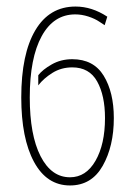

<svg xmlns="http://www.w3.org/2000/svg" viewBox="-20 -557 413 587"><path d="M45 -259Q45 -392 88 -464.5Q131 -537 211 -537Q261 -537 308 -506L300 -480Q298 -481 284 -490.5Q270 -500 250 -506.5Q230 -513 210 -513Q144 -513 107.5 -446.5Q71 -380 71 -259Q71 -144 104 -79.5Q137 -15 194 -15Q243 -15 272 -65.5Q301 -116 301 -196Q301 -265 277 -308Q253 -351 201 -351Q167 -351 140 -334Q113 -317 97 -296V-327Q110 -344 138 -360Q166 -376 201 -376Q266 -376 297 -325.5Q328 -275 328 -196Q328 -110 294 -50Q260 10 194 10Q123 10 84 -62Q45 -134 45 -259Z"/></svg>

Font: Noto Sans Display Thin Cond
Style: Regular
Weight: 250
Width: 3
Designer: Monotype Design team
Foundry: Monotype Imaging Inc.
Version: Version 1.000